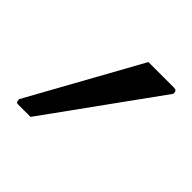

<svg xmlns="http://www.w3.org/2000/svg" viewBox="-79 -802 349 349"><g transform="rotate(45 96.0 -627.0)"><path d="M5 -516Q1 -516 1 -521Q1 -522 0.5 -523Q0 -524 1 -525L119 -738H185Q192 -738 192 -731Q192 -729 191 -728L38 -516Z"/></g></svg>

Font: Ponomar
Style: Regular
Weight: 400
Version: Version 1.301; ttfautohint (v1.8.4.7-5d5b)